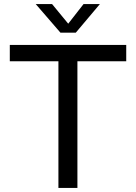

<svg xmlns="http://www.w3.org/2000/svg" viewBox="-20 -920 665 940"><path d="M598 -700V-620H359V0H266V-620H28V-700ZM276 -760 155 -900H235L314 -804L389 -900H469L351 -760Z"/></svg>

Font: Goli
Style: Regular
Weight: 400
Designer: jaikishan Patel
Foundry: MagicType
Version: Version 1.000